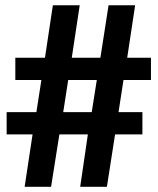

<svg xmlns="http://www.w3.org/2000/svg" viewBox="-20 -714 603 734"><path d="M524.4 -200.2H419.9L388.7 0H286.6L315.9 -200.2H207L175.3 0H74.2L104.5 -200.2H5.4V-285.2H119.1L138.2 -408.2H38.6V-493.2H151.9L182.1 -693.8H284.7L254.4 -493.2H363.8L395 -693.8H496.6L466.3 -493.2H557.1V-408.2H452.1L433.1 -285.2H524.4ZM240.7 -408.2 221.7 -285.2H330.6L350.1 -408.2Z"/></svg>

Font: Stardos Stencil
Style: Bold
Weight: 700
Designer: vernon adams
Foundry: vernon adams
Version: Version 1.000